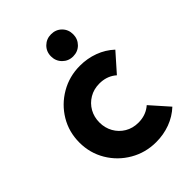

<svg xmlns="http://www.w3.org/2000/svg" viewBox="-186 -691 790 790"><g transform="rotate(-45 208.5 -296.0)"><path d="M400 -42.4Q370.1 -14.6 331.6 -0.3Q293.1 13.9 250 13.9Q188.2 13.9 136.8 -16Q85.4 -45.8 55.2 -96.5Q25 -147.2 25 -208.3Q25 -270.1 55.2 -320.5Q85.4 -370.8 136.8 -400.7Q188.2 -430.6 250 -430.6Q293.1 -430.6 331.6 -416.3Q370.1 -402.1 400 -374.3L329.9 -295.1Q326.4 -297.9 322.2 -301.4Q293.8 -322.2 254.9 -322.2Q222.2 -322.2 196.5 -306.9Q170.8 -291.7 156.2 -266Q141.7 -240.3 141.7 -208.3Q141.7 -177.1 156.2 -151Q170.8 -125 196.5 -109.7Q222.2 -94.4 254.9 -94.4Q293.8 -94.4 322.2 -115.3Q326.4 -118.8 329.9 -121.5Q329.9 -121.5 400 -42.4ZM257.6 -477.1Q230.6 -477.1 211.8 -495.8Q193.1 -514.6 193.1 -541.7Q193.1 -569.4 211.8 -587.8Q230.6 -606.2 257.6 -606.2Q285.4 -606.2 303.8 -587.8Q322.2 -569.4 322.2 -541.7Q322.2 -514.6 303.8 -495.8Q285.4 -477.1 257.6 -477.1Z"/></g></svg>

Font: co2trust
Style: Bold
Weight: 700
Designer: Kristian Moeller
Foundry: Dicotype
Version: Version 1.000